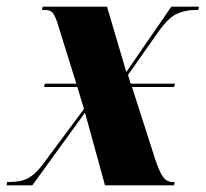

<svg xmlns="http://www.w3.org/2000/svg" viewBox="-42 -556 617 576"><path d="M-22 0 -21 -10H-14Q21 -10 42.5 -21.5Q64 -33 85 -61L210 -229L190 -295H90L93 -305H187L130 -488Q123 -509 116 -517.5Q109 -526 94 -526H84L86 -536H279L337 -340L472 -536H555L553 -526H544Q513 -526 487.5 -514Q462 -502 432 -459L342 -331L350 -305H483L480 -295H354L423 -80Q434 -47 442.5 -32.5Q451 -18 459.5 -14Q468 -10 475 -10H482L480 0H273L213 -218L55 0Z"/></svg>

Font: Noto Serif Display ExtraCondensed Black
Style: Italic
Weight: 900
Width: 2
Italic angle: -12°
Designer: Monotype Design Team
Foundry: Monotype Imaging Inc.
Version: Version 2.009